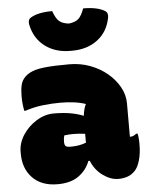

<svg xmlns="http://www.w3.org/2000/svg" viewBox="-57 -871 714 927"><g transform="rotate(-5 300.0 -407.5)"><path d="M552 -350V-188H556Q564 -188 571.5 -192Q579 -196 584 -200H590Q592 -195 593.5 -180.5Q595 -166 595 -149Q595 -103 585 -69.5Q575 -36 560 -21Q544 -4 523.5 3Q503 10 479 10Q442 10 404.5 -17Q367 -44 349 -89H342Q326 -46 287.5 -18Q249 10 185 10Q107 10 63.5 -35Q20 -80 20 -152V-161Q20 -204 45.5 -243Q71 -282 111.5 -307Q152 -332 195 -332Q242 -332 277.5 -325.5Q313 -319 339 -308Q343 -342 354 -364Q328 -373 297 -377Q266 -381 232 -381Q189 -381 146 -376Q103 -371 61 -357H55Q48 -391 48 -428Q48 -458 53 -481Q58 -504 74 -520Q90 -536 113.5 -545Q137 -554 178.5 -558Q220 -562 291 -562Q344 -562 391 -544.5Q438 -527 474 -497Q510 -467 531 -429Q552 -391 552 -350ZM233 -191Q233 -176 239 -170.5Q245 -165 263 -165Q306 -165 338 -178V-221Q324 -223 309.5 -224Q295 -225 282 -225Q258 -225 237 -222Q233 -210 233 -193ZM306 -758Q339 -762 354 -776.5Q369 -791 381 -825Q450 -825 486 -803Q502 -793 497 -769Q484 -702 434 -664Q384 -626 310 -626H302Q229 -626 179 -664Q129 -702 115 -769Q110 -793 126 -803Q162 -825 231 -825Q243 -791 258 -776.5Q273 -762 306 -758Z"/></g></svg>

Font: Recursive Mn Csl St XBk
Style: Regular
Weight: 1000
Monospace: yes
Version: Version 1.079;hotconv 1.0.112;makeotfexe 2.5.65598; ttfautoh